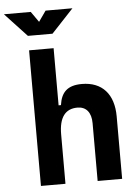

<svg xmlns="http://www.w3.org/2000/svg" viewBox="-105 -985 753 1033"><g transform="rotate(-5 271.0 -469.0)"><path d="M379.9 0H512.2V-336.9C512.2 -458 449.7 -527.3 340.3 -527.3C263.2 -527.3 228.5 -493.2 218.8 -423.8H206.1V-732.4H73.7V0H206.1V-266.6C206.1 -357.9 239.7 -402.8 305.7 -402.8C353 -402.8 379.9 -370.1 379.9 -312.5ZM74.2 -810.5H207L325.7 -937.5H180.7L140.6 -880.4L100.6 -937.5H-44.4Z"/></g></svg>

Font: Cascadia Code
Style: Bold
Weight: 700
Monospace: yes
Designer: Aaron Bell
Foundry: Saja Typeworks
Version: Version 2404.023